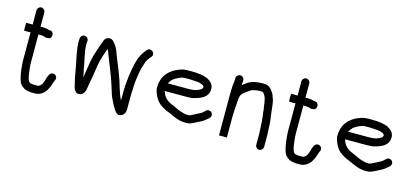

<svg xmlns="http://www.w3.org/2000/svg" viewBox="-58 -1055 3371 1554"><g transform="rotate(15 1627.5 -278.0)"><path d="M105 -588V-469H53C50.3 -469 49.3 -458 50 -436C49.3 -414 50.3 -403 53 -403H105V-167C105 -155.7 105.7 -144.7 107 -134C110.3 -90.6 115.3 -49.8 126 -15C132.6 9.6 138.3 20.5 155 36C163.7 42.7 171 48 177 52C192.7 60.6 212.5 62.6 234 65H268C308.3 65 337 40.1 355 17C361 7.3 367.3 -6 373 -16C382.9 -35.9 386.1 -60.9 397 -80C410.8 -107.7 385.3 -135 358.5 -127C339.9 -121.5 332.4 -100.7 326 -83C317.6 -53.5 306.8 -1 268 -1H235C232.3 -1.7 229.3 -2 226 -2C220.7 -3.3 216 -4.3 212 -5C207.7 -5 198 -15 194 -19C188.1 -33.8 182.2 -53.7 180 -71C176.9 -102.4 171 -132.4 171 -167V-403H192C196.6 -403 209.7 -401 215 -401C228.5 -394.2 239.1 -393 253 -395C294.5 -395 291.2 -463.2 249 -460H244C230.3 -465.9 210.6 -469 192 -469H171V-588C171 -605.4 155.1 -621 137.5 -621C119.9 -621 105 -605.4 105 -588Z M598 -228 594 -250C590.7 -276.5 586 -284.9 581 -315C573.7 -350.2 566 -389.2 566 -427C566 -439.9 566.9 -444.3 568 -454C569.9 -480.9 538.5 -502.9 514.5 -483.5C499.8 -471.6 500 -453.3 500 -427C500 -417 500.7 -405.7 502 -393C509.9 -317.7 529.1 -252.7 540 -182L545 -153C547 -142.3 549 -133.3 551 -126L555 -108C564.4 -70.5 570.2 -15.6 617 -23C652.7 -28.6 663 -61.9 667 -98C669.9 -119.9 676.5 -148.5 680 -171C689.4 -217.9 695.8 -289.9 709 -334C718.9 -368.5 728.3 -401.9 743 -435C759.5 -396.5 771.3 -362.1 787 -324L801 -290C809.6 -267.9 820.7 -239.2 829 -217C843.8 -177.5 857.5 -127.6 871 -87C880.5 -58.6 886.4 -52 897 -29L910 -3C914.7 5 920 13.7 926 23C937.2 38.2 951.3 59.9 972.5 57.5C1004.1 54 1021 27.7 1021 -5V-119C1021 -143.5 1025.6 -231.6 1029 -254C1035.7 -302.8 1043.5 -357.4 1060 -397C1066.8 -424.3 1078.8 -437.5 1094 -457L1102 -466C1128.9 -498.9 1078.1 -541.1 1051 -508L1043 -499C1017.5 -467.8 1000.1 -435.3 988 -390C968.5 -317 955 -216.2 955 -119V-60C945.7 -80.1 942 -84 934 -108L919.5 -151.5C910.6 -178.3 900.8 -216.1 891 -240C878.2 -276.2 863.3 -315.5 848 -350C833.9 -382.3 825.2 -408.3 812 -443C800.5 -470.7 790.9 -482.6 775 -502C760.3 -520 743.7 -526.3 725 -521C709.7 -517 699.3 -508 694 -494C683.2 -468.7 683.4 -464.2 671 -432C659.1 -397.7 655.6 -385.2 645 -352C630.7 -297.1 621.5 -217.7 611 -160C611 -161.3 610.7 -162.7 610 -164L606 -193C604 -203 601.3 -214.7 598 -228Z M1285 -292C1290.1 -302.2 1302.8 -320.9 1310 -327C1314 -331.7 1318.7 -335.3 1324 -338C1339.3 -349.4 1358.9 -357.4 1378 -365C1388.7 -369.6 1405.1 -370 1420 -370H1448C1460.4 -370 1508 -367.1 1518 -366C1536.9 -361.3 1566.4 -356.6 1571 -338C1571 -328.3 1564.6 -320 1558 -316C1537.2 -303.5 1512 -293 1480 -293C1472.7 -292.3 1465.3 -292 1458 -292ZM1662 -167C1652.7 -167 1645 -163.7 1639 -157L1631 -150C1620.3 -137.1 1601.3 -126.2 1585 -119L1546 -99C1537.7 -95.3 1528.4 -89.1 1518 -87H1497C1483.5 -88.2 1478.9 -88.7 1469 -92L1452 -97C1425.2 -103.7 1394.9 -122 1369 -132C1324.3 -148.8 1292.6 -174.4 1278 -222C1278 -223.3 1277.7 -225 1277 -227C1279.7 -226.3 1282.3 -226 1285 -226H1458C1466 -226 1474.7 -226.3 1484 -227C1501.3 -227 1519.2 -230.9 1533 -235C1579 -248.8 1626.8 -269 1635 -321C1645.1 -373.9 1610.5 -399 1579 -416C1546.8 -429.4 1497.9 -436 1448 -436H1420C1396.7 -436 1370.6 -433.1 1354 -426C1338.8 -420.5 1320.6 -413.4 1307 -406C1250.8 -372.3 1209 -324.7 1209 -235C1209 -226.3 1211 -215.7 1215 -203C1229.9 -158.4 1251 -125.8 1285 -102C1305 -90 1323 -77.4 1347 -70C1376 -57.1 1403.2 -43.3 1434 -33L1451 -28C1469.9 -22.3 1497.6 -20.2 1523 -22C1544.1 -23.2 1561.3 -33.5 1576 -40L1615 -60C1638.7 -70.8 1659.7 -86.7 1678 -103L1685 -111C1691.7 -117 1695 -124.7 1695 -134C1695 -152.5 1680.5 -167 1662 -167Z M1802 -474V-463C1802 -457.7 1801.7 -452.7 1801 -448L1799 -434C1797 -417.8 1795 -398.9 1795 -376C1794.3 -362 1794 -348 1794 -334V6C1794 8 1805 8.3 1827 7C1849 8.3 1860 8 1860 6V-163C1860 -201.2 1863.7 -243.3 1866 -276C1866 -286.1 1868 -294.2 1868 -303C1868.7 -311.7 1869.3 -319.3 1870 -326C1874.3 -360.2 1894.3 -372.5 1917 -389C1934.4 -401.7 1951.3 -416.1 1975 -420C1986.5 -421 1996.8 -425 2010 -425H2042C2042.7 -425 2044 -424.3 2046 -423C2048 -423 2049 -422.7 2049 -422C2052.3 -418 2056.3 -412.7 2061 -406C2068.4 -395.6 2069.1 -389.2 2074 -377C2080.1 -355.7 2083.3 -330 2086 -306C2090.8 -289.3 2090.2 -264.2 2094 -247L2096 -229C2098.7 -204.7 2102 -179.1 2102 -153C2102.7 -147 2103 -141 2103 -135C2103 -123.1 2105 -107.5 2105 -96V3C2105 20.4 2119.9 36 2137.5 36C2155.1 36 2171 20.4 2171 3V-96C2171 -107.6 2169 -123.2 2169 -135C2169 -142.3 2168.7 -149.3 2168 -156C2168 -198.2 2162.1 -236.5 2156.5 -274C2150.2 -316 2150.4 -366.1 2135 -400C2128 -418.6 2127.6 -426.2 2115 -444C2099.5 -466.4 2078.7 -491 2042 -491H2010C1995.2 -491 1979.1 -486.6 1965 -485C1928.4 -479.4 1901.9 -461.5 1878 -442C1873.3 -439.3 1869.3 -436.3 1866 -433C1866 -442.6 1868 -451.5 1868 -463V-474C1868 -492.3 1853.6 -507 1835.5 -507C1817.4 -507 1802 -492.3 1802 -474Z M2325 -588V-469H2273C2270.3 -469 2269.3 -458 2270 -436C2269.3 -414 2270.3 -403 2273 -403H2325V-167C2325 -155.7 2325.7 -144.7 2327 -134C2330.3 -90.6 2335.3 -49.8 2346 -15C2352.6 9.6 2358.3 20.5 2375 36C2383.7 42.7 2391 48 2397 52C2412.7 60.6 2432.5 62.6 2454 65H2488C2528.3 65 2557 40.1 2575 17C2581 7.3 2587.3 -6 2593 -16C2602.9 -35.9 2606.1 -60.9 2617 -80C2630.8 -107.7 2605.3 -135 2578.5 -127C2559.9 -121.5 2552.4 -100.7 2546 -83C2537.6 -53.5 2526.8 -1 2488 -1H2455C2452.3 -1.7 2449.3 -2 2446 -2C2440.7 -3.3 2436 -4.3 2432 -5C2427.7 -5 2418 -15 2414 -19C2408.1 -33.8 2402.2 -53.7 2400 -71C2396.9 -102.4 2391 -132.4 2391 -167V-403H2412C2416.6 -403 2429.7 -401 2435 -401C2448.5 -394.2 2459.1 -393 2473 -395C2514.5 -395 2511.2 -463.2 2469 -460H2464C2450.3 -465.9 2430.6 -469 2412 -469H2391V-588C2391 -605.4 2375.1 -621 2357.5 -621C2339.9 -621 2325 -605.4 2325 -588Z M2796 -292C2801.1 -302.2 2813.8 -320.9 2821 -327C2825 -331.7 2829.7 -335.3 2835 -338C2850.3 -349.4 2869.9 -357.4 2889 -365C2899.7 -369.6 2916.1 -370 2931 -370H2959C2971.4 -370 3019 -367.1 3029 -366C3047.9 -361.3 3077.4 -356.6 3082 -338C3082 -328.3 3075.6 -320 3069 -316C3048.2 -303.5 3023 -293 2991 -293C2983.7 -292.3 2976.3 -292 2969 -292ZM3173 -167C3163.7 -167 3156 -163.7 3150 -157L3142 -150C3131.3 -137.1 3112.3 -126.2 3096 -119L3057 -99C3048.7 -95.3 3039.4 -89.1 3029 -87H3008C2994.5 -88.2 2989.9 -88.7 2980 -92L2963 -97C2936.2 -103.7 2905.9 -122 2880 -132C2835.3 -148.8 2803.6 -174.4 2789 -222C2789 -223.3 2788.7 -225 2788 -227C2790.7 -226.3 2793.3 -226 2796 -226H2969C2977 -226 2985.7 -226.3 2995 -227C3012.3 -227 3030.2 -230.9 3044 -235C3090 -248.8 3137.8 -269 3146 -321C3156.1 -373.9 3121.5 -399 3090 -416C3057.8 -429.4 3008.9 -436 2959 -436H2931C2907.7 -436 2881.6 -433.1 2865 -426C2849.8 -420.5 2831.6 -413.4 2818 -406C2761.8 -372.3 2720 -324.7 2720 -235C2720 -226.3 2722 -215.7 2726 -203C2740.9 -158.4 2762 -125.8 2796 -102C2816 -90 2834 -77.4 2858 -70C2887 -57.1 2914.2 -43.3 2945 -33L2962 -28C2980.9 -22.3 3008.6 -20.2 3034 -22C3055.1 -23.2 3072.3 -33.5 3087 -40L3126 -60C3149.7 -70.8 3170.7 -86.7 3189 -103L3196 -111C3202.7 -117 3206 -124.7 3206 -134C3206 -152.5 3191.5 -167 3173 -167Z"/></g></svg>

Font: HoneyBee
Style: Reg
Weight: 400
Foundry: Cannot Into Space Fonts
Version: Version 0.89